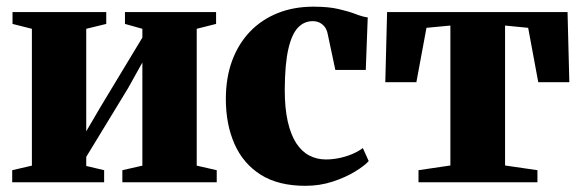

<svg xmlns="http://www.w3.org/2000/svg" viewBox="-20 -560 1785 590"><path d="M17.5 0V-37L78 -51V-471.5L18.5 -486.5V-523H306.5V-486.5L245 -471.5V-156.5L289.5 -232.5L417.5 -444.5V-471.5L364 -486.5V-523H644V-486.5L584.5 -471.5V-51L646 -37V0H356V-37L417.5 -51V-368L373.5 -289L245 -78V-50L300 -37V0Z M918.5 11Q835 11 781 -23.2Q727 -57.5 700.5 -117.8Q674 -178 674 -255.5Q674 -321 693.2 -373.2Q712.5 -425.5 748.2 -462.8Q784 -500 833.5 -519.8Q883 -539.5 943 -539.5Q989.5 -539.5 1020.5 -532.2Q1051.5 -525 1072.8 -516.8Q1094 -508.5 1110 -506.5L1104 -345H1010.5L987 -455.5Q984.5 -469 977.5 -477.8Q970.5 -486.5 961.2 -490.8Q952 -495 941 -495Q914.5 -495 895.5 -475Q876.5 -455 866 -409.2Q855.5 -363.5 855 -285Q855 -227.5 864.2 -186.8Q873.5 -146 890.2 -120.2Q907 -94.5 930.2 -82.2Q953.5 -70 981.5 -70Q1001 -70 1022 -74.2Q1043 -78.5 1062 -86.5Q1081 -94.5 1095 -105L1113 -65Q1100 -50.5 1071 -32.8Q1042 -15 1002.5 -2Q963 11 918.5 11Z M1266 0V-37L1364 -51.5V-481.5L1290.5 -474.5L1259.5 -307.5H1164L1169.5 -523H1724L1729.5 -307.5H1634L1603 -474.5L1532 -481.5V-51.5L1631.5 -37V0Z"/></svg>

Font: Merriweather 96pt Black
Style: Regular
Weight: 900
Version: Version 2.100